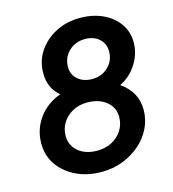

<svg xmlns="http://www.w3.org/2000/svg" viewBox="-113 -851 861 956"><g transform="rotate(-15 317.5 -372.5)"><path d="M294 12Q221 12 163 -16Q105 -44 72 -92Q39 -140 39 -202Q39 -275 81 -332.5Q123 -390 194 -415Q139 -460 139 -538Q139 -600 172 -649.5Q205 -699 261 -728Q317 -757 386 -757Q452 -757 503.5 -733Q555 -709 584.5 -667Q614 -625 614 -571Q614 -512 581 -460Q548 -408 494 -382Q575 -326 575 -234Q575 -183 553 -138.5Q531 -94 492.5 -60.5Q454 -27 403 -7.5Q352 12 294 12ZM369 -447Q417 -447 450.5 -479Q484 -511 484 -559Q484 -599 456 -624Q428 -649 383 -649Q333 -649 299.5 -616.5Q266 -584 266 -536Q266 -496 294.5 -471.5Q323 -447 369 -447ZM300 -96Q342 -96 375.5 -113.5Q409 -131 428.5 -161.5Q448 -192 448 -231Q448 -280 410 -310.5Q372 -341 311 -341Q270 -341 237 -323Q204 -305 185 -275Q166 -245 166 -207Q166 -158 203 -127Q240 -96 300 -96Z"/></g></svg>

Font: Plus Jakarta Display Medium
Style: Italic
Weight: 500
Italic angle: -12°
Designer: Gumpita Rahayu
Foundry: Tokotype Studio
Version: Version 1.000